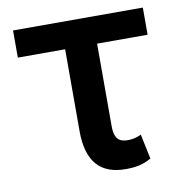

<svg xmlns="http://www.w3.org/2000/svg" viewBox="-67 -609 651 683"><g transform="rotate(-10 258.0 -267.5)"><path d="M492.9 -545.5H24.1V-447.4H195V-151.3C195 -39.4 244.3 9.9 333.1 9.9C367.9 9.9 394.9 6 426.1 -12.1L407.3 -101.6C394.5 -95.9 380.3 -90.2 360.8 -90.2C335.2 -90.2 310.4 -95.9 310.4 -148.8V-447.4H492.9Z"/></g></svg>

Font: Magic Ui Pro Semi Bold
Style: Regular
Weight: 600
Designer: Stefan Endress, Andreas Faust
Version: Version 1.000;FEAKit 1.0